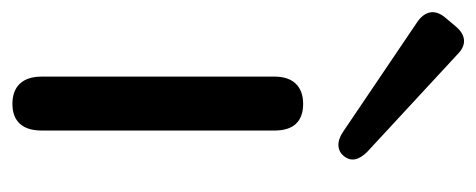

<svg xmlns="http://www.w3.org/2000/svg" viewBox="-278 -532 786 317"><g transform="rotate(90 115.5 -373.0)"><path d="M128 0C157 0 172 -17 172 -48V-433C172 -464 157 -480 128 -480C99 -480 83 -463 83 -433V-48C83 -17 99 0 128 0ZM-15 -714C-28 -698 -26 -682 -8 -669L174 -546C190 -535 205 -536 214 -547C224 -559 221 -572 207 -586L46 -735C31 -750 15 -749 1 -733Z"/></g></svg>

Font: 寒蝉半圆体
Style: Regular
Weight: 400
Designer: Yoshimichi Ohira & Warren
Foundry: ChillType
Version: Version 1.800;Glyphs 3.1.1 (3135)